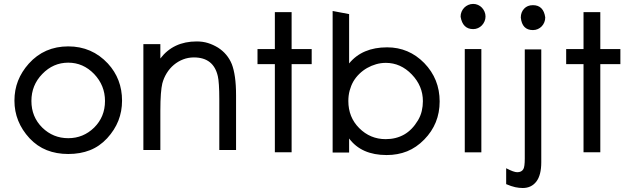

<svg xmlns="http://www.w3.org/2000/svg" viewBox="-20 -757 3197 967"><path d="M594.7 -250Q594.7 -196.3 576.2 -149.2Q557.6 -102.1 519.5 -60.5Q481.4 -19.5 432.9 -0.5Q384.3 18.6 323.7 18.6Q264.2 18.6 215.6 -0.7Q167 -20 128.9 -60.5Q52.7 -143.1 52.7 -250Q52.7 -303.7 70.8 -349.9Q88.9 -396 125 -436.5Q203.1 -523.4 323.7 -523.4Q442.9 -523.4 523.4 -437Q594.7 -359.4 594.7 -250ZM508.8 -248.5Q508.8 -326.7 454.1 -384.3Q398.9 -441.4 323.7 -441.4Q248 -441.4 192.9 -384.3Q138.2 -328.1 138.2 -248.5Q138.2 -168.5 192.9 -114.3Q247.6 -61 323.7 -61Q399.4 -61 454.1 -114.3Q508.8 -168.5 508.8 -248.5Z M1168.9 -1.5H1084.5V-256.3Q1084.5 -300.3 1082.5 -329.3Q1080.6 -358.4 1077.1 -373Q1055.7 -467.8 956.5 -467.8Q928.2 -467.8 902.6 -458Q877 -448.2 855.7 -430.4Q834.5 -412.6 819.6 -388.4Q804.7 -364.3 797.4 -336.4Q793 -318.4 790.3 -284.2Q787.6 -250 787.6 -198.7V-1.5H702.1V-534.7H787.6V-462.4Q853 -548.3 970.7 -548.3Q1001.5 -548.3 1027.3 -540.3Q1053.2 -532.2 1078.1 -517.1Q1126 -486.3 1147.5 -434.1Q1157.7 -407.7 1163.3 -368.9Q1168.9 -330.1 1168.9 -276.4Z M1549.8 -434.1H1448.7V9.8H1364.3V-434.1H1276.9V-509.8H1364.3V-695.8H1448.7V-509.8H1549.8Z M2194.3 -246.1Q2194.3 -133.3 2116.7 -54.2Q2077.1 -13.7 2030.3 5.1Q1983.4 23.9 1927.2 23.9Q1800.3 23.9 1738.3 -59.6V11.2H1655.3V-701.7L1738.3 -686V-437.5Q1804.7 -518.6 1929.7 -518.6Q2039.1 -518.6 2116.7 -439.5Q2194.3 -359.4 2194.3 -246.1ZM2109.9 -247.6Q2109.9 -323.7 2054.2 -381.8Q1998 -440.4 1923.3 -440.4Q1898.4 -440.4 1874.5 -433.6Q1850.6 -426.8 1829.1 -414.6Q1807.6 -402.3 1789.8 -385Q1772 -367.7 1759.3 -346.2Q1747.6 -325.2 1741 -300.8Q1734.4 -276.4 1734.4 -248.5Q1734.4 -166.5 1789.1 -111.8Q1844.7 -56.2 1922.4 -56.2Q1974.6 -56.2 2015.4 -79.3Q2056.2 -102.5 2085.4 -151.4Q2098.6 -173.8 2104.2 -198Q2109.9 -222.2 2109.9 -247.6Z M2425.3 -673.8Q2425.3 -661.1 2420.4 -649.7Q2415.5 -638.2 2407.2 -629.4Q2398.9 -620.6 2387.5 -615.5Q2376 -610.4 2363.3 -610.4Q2310.1 -610.4 2299.8 -672.9Q2299.8 -686.5 2304.7 -698Q2309.6 -709.5 2318.1 -718.3Q2326.7 -727.1 2338.4 -732.2Q2350.1 -737.3 2363.3 -737.3Q2376 -737.3 2387.5 -732.2Q2398.9 -727.1 2407.2 -718.3Q2415.5 -709.5 2420.4 -698Q2425.3 -686.5 2425.3 -673.8ZM2404.3 10.3H2320.8V-509.8H2404.3Z M2726.1 -669.4Q2726.1 -656.2 2721.4 -644.8Q2716.8 -633.3 2708.5 -624.5Q2700.2 -615.7 2688.7 -610.6Q2677.2 -605.5 2664.1 -605.5Q2609.4 -605.5 2603 -668.5Q2603 -695.3 2619.6 -713.1Q2636.2 -731 2664.1 -731Q2717.3 -731 2726.1 -669.4ZM2706.1 60.1Q2706.1 125 2681.2 157.5Q2656.2 189.9 2612.8 189.9Q2594.7 189.9 2575.2 185.8Q2555.7 181.6 2529.3 170.4V90.3Q2567.4 110.4 2585 110.4Q2607.4 110.4 2616.2 94.2Q2623 82 2623 41.5V-508.3H2706.1Z M3104.5 -434.1H3003.4V9.8H2918.9V-434.1H2831.5V-509.8H2918.9V-695.8H3003.4V-509.8H3104.5Z"/></svg>

Font: Kawthoolei
Style: Bold
Weight: 700
Designer: Moe Zed
Foundry: Moe Zed
Version: Version 1.000;July 10, 2024;FontCreator 14.0.0.2901 32-bit